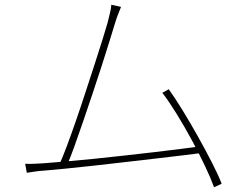

<svg xmlns="http://www.w3.org/2000/svg" viewBox="-20 -766 1040 809"><path d="M490 -737Q485 -723 478.5 -708Q472 -693 463 -663Q456 -640 442 -594.5Q428 -549 409.5 -491.5Q391 -434 370 -371.5Q349 -309 329 -250.5Q309 -192 292.5 -146.5Q276 -101 265 -76L231 -75Q243 -101 260.5 -147.5Q278 -194 298.5 -253Q319 -312 339.5 -375Q360 -438 379 -496Q398 -554 412 -599.5Q426 -645 433 -669Q441 -701 444.5 -716Q448 -731 449 -746ZM691 -390Q717 -354 749.5 -301Q782 -248 814.5 -190Q847 -132 873.5 -80Q900 -28 914 8L882 23Q869 -13 844 -66Q819 -119 787.5 -177Q756 -235 723.5 -287.5Q691 -340 664 -375ZM163 -78Q200 -81 254.5 -85.5Q309 -90 373 -96.5Q437 -103 503 -110.5Q569 -118 630.5 -125Q692 -132 741.5 -138.5Q791 -145 820 -149L835 -122Q803 -118 751 -111.5Q699 -105 636.5 -98Q574 -91 507 -83Q440 -75 375.5 -68Q311 -61 256.5 -55.5Q202 -50 165 -47Q146 -46 129.5 -43.5Q113 -41 93 -38L86 -76Q106 -75 125 -76Q144 -77 163 -78Z"/></svg>

Font: Noto Sans HK Thin
Style: Regular
Weight: 100
Designer: Ryoko NISHIZUKA 西塚涼子 (kana, bopomofo & ideographs); Paul D. Hunt (Latin, Greek & Cyrillic); Sandoll Communications 산돌커뮤니
Foundry: Adobe
Version: Version 2.004-H2;hotconv 1.0.118;makeotfexe 2.5.65603